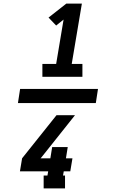

<svg xmlns="http://www.w3.org/2000/svg" viewBox="-20 -870 640 1060"><path d="M214 -446V-517H290L331 -762L290 -729L248 -773L346 -850H432L376 -517H435V-446ZM339 170H221V99H242L246 76H90L102 4L292 -234H394L211 -4L204 4H258L268 -58H354L344 4H380L368 76H332L328 99H339ZM79 -301 91 -379H521L509 -301Z"/></svg>

Font: Iosevka Slab XBdExObl
Style: Regular
Weight: 800
Width: 7
Italic angle: -9°
Monospace: yes
Designer: Belleve Invis
Foundry: Belleve Invis
Version: Version 11.1.0; ttfautohint (v1.8.3)